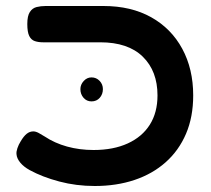

<svg xmlns="http://www.w3.org/2000/svg" viewBox="-20 -603 704 640"><path d="M296 17Q234 17 177.5 2Q121 -13 79 -36Q59 -47 47.5 -61Q36 -75 35 -89Q34 -97 38 -109Q42 -121 49 -132Q59 -149 69 -157Q79 -165 91 -165Q99 -165 108.5 -160Q118 -155 129 -148Q162 -126 203.5 -114.5Q245 -103 292 -103Q358 -103 406 -125Q454 -147 479.5 -187.5Q505 -228 505 -285Q505 -366 456 -414Q407 -462 314 -462H123Q108 -462 96 -466Q84 -470 77.5 -483Q71 -496 71 -523Q71 -550 79.5 -563Q88 -576 102 -579.5Q116 -583 132 -583H325Q417 -583 484 -545.5Q551 -508 587.5 -440.5Q624 -373 624 -285Q624 -213 600 -157Q576 -101 532 -62Q488 -23 428 -3Q368 17 296 17ZM285 -265Q269 -265 258.5 -277Q248 -289 248 -306Q248 -321 259 -333Q270 -345 285 -345Q301 -345 312 -333.5Q323 -322 323 -306Q323 -289 312.5 -277Q302 -265 285 -265Z"/></svg>

Font: Fredoka SemiExpanded Medium
Style: Regular
Weight: 500
Width: 6
Designer: Ben Nathan
Foundry: Milena B. Brandão, Ben Nathan
Version: Version 2.001